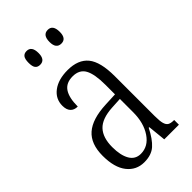

<svg xmlns="http://www.w3.org/2000/svg" viewBox="-231 -811 890 890"><g transform="rotate(-45 214.0 -365.5)"><path d="M40 -148Q40 -226 83.5 -264Q127 -302 218 -306L282 -309V-372Q282 -442 264 -474.5Q246 -507 202 -507Q159 -507 139.5 -478Q120 -449 120 -391Q97 -391 84.5 -404.5Q72 -418 72 -444Q72 -489 108.5 -516.5Q145 -544 206 -544Q275 -544 308 -503.5Q341 -463 341 -369V-108Q341 -75 345.5 -59Q350 -43 360 -37Q370 -31 390 -31H392V0H296L287 -89H283Q258 -39 230.5 -14.5Q203 10 156 10Q104 10 72 -30.5Q40 -71 40 -148ZM283 -191V-278L229 -275Q160 -271 130 -239Q100 -207 100 -145Q100 -91 118 -60Q136 -29 172 -29Q221 -29 252 -75Q283 -121 283 -191ZM102 -695Q102 -720 110 -730.5Q118 -741 134 -741Q167 -741 167 -695Q167 -651 134 -651Q118 -651 110 -661Q102 -671 102 -695ZM239 -695Q239 -741 273 -741Q306 -741 306 -695Q306 -651 273 -651Q239 -651 239 -695Z"/></g></svg>

Font: Noto Serif CondLight
Style: Regular
Weight: 300
Width: 3
Designer: Monotype Design Team
Foundry: Monotype Imaging Inc.
Version: Version 1.001